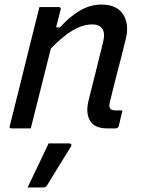

<svg xmlns="http://www.w3.org/2000/svg" viewBox="-20 -563 640 842"><path d="M153 -532H238Q248 -532 246 -521Q241 -502 236 -482.5Q231 -463 226 -443H243Q285 -490 330.5 -516.5Q376 -543 425 -543Q493 -543 520.5 -499Q548 -455 531 -390Q514 -320 496.5 -253.5Q479 -187 462 -116Q456 -94 465 -85Q471 -79 487 -79H517Q513 -62 509 -45Q505 -28 501 -11Q498 0 487 0H449Q395 0 375 -33.5Q355 -67 368 -121Q385 -186 400 -248.5Q415 -311 432 -378Q442 -418 428.5 -437Q415 -456 385 -456Q345 -456 301 -431Q257 -406 203 -350Q181 -263 159 -175Q137 -87 115 0H31Q19 0 23 -11Q49 -116 75.5 -221.5Q102 -327 128 -433Q136 -465 142.5 -490.5Q149 -516 153 -532ZM193 66H284Q290 66 292.5 70Q295 74 291 80Q264 123 239.5 163Q215 203 187 249Q185 253 181 256Q177 259 170 259H101Q125 209 148.5 160Q172 111 193 66Z"/></svg>

Font: Recursive Mn Lnr St
Style: Italic
Weight: 400
Italic angle: -15°
Monospace: yes
Version: Version 1.079;hotconv 1.0.112;makeotfexe 2.5.65598; ttfautoh